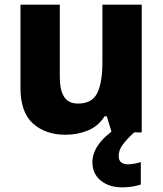

<svg xmlns="http://www.w3.org/2000/svg" viewBox="-20 -569 699 825"><path d="M589 -549V0H460L439 -69H429Q403 -27 358 -8.5Q313 10 261 10Q176 10 122 -38Q68 -86 68 -191V-549H237V-238Q237 -182 255.5 -153Q274 -124 315 -124Q376 -124 398 -169.5Q420 -215 420 -300V-549ZM490 101Q490 120 500.5 128.5Q511 137 529 137Q543 137 559 134Q575 131 585 127V224Q569 229 550 232.5Q531 236 505 236Q449 236 413 207Q377 178 377 127Q377 91 402 54Q427 17 486 -23L556 0Q522 32 506 54.5Q490 77 490 101Z"/></svg>

Font: Noto Sans Syriac ExtraBold
Style: Regular
Weight: 800
Designer: Patrick Giasson and the Monotype Design Team
Foundry: Monotype Imaging Inc.
Version: Version 3.000; ttfautohint (v1.8.4.7-5d5b)